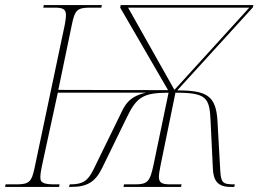

<svg xmlns="http://www.w3.org/2000/svg" viewBox="-42 -734 1015 754"><path d="M-22 0H190L192 -10C151 -10 121 -9 117 -30C115 -42 118 -62 126 -98L185 -370H531C465 -355 449 -323 432 -287L325 -68C303 -24 284 -10 234 -10H232L229 0H238C302 0 333 -21 359 -74L456 -273C494 -352 520 -370 620 -370L561 -87C547 -21 538 -10 488 -10H445L443 0H669L671 -10H628C595 -10 582 -15 582 -40C582 -51 585 -66 589 -87L647 -370C769 -370 781 -351 785 -259L794 -71C796 -24 814 0 863 0H878L880 -10H877C832 -10 826 -17 823 -64L812 -260C806 -359 769 -379 654 -379L951 -705L953 -714H432L430 -704L618 -380L187 -381L241 -641C252 -693 261 -704 311 -704H356L358 -714H130L128 -704H171C204 -704 217 -699 217 -675C217 -662 214 -642 208 -616L93 -71C82 -21 73 -10 23 -10H-20ZM643 -381 461 -704H937Z"/></svg>

Font: Noto Serif Display Thin
Style: Italic
Weight: 100
Italic angle: -12°
Designer: Monotype Design Team
Foundry: Monotype Imaging Inc.
Version: Version 2.009